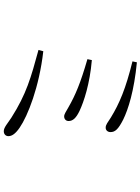

<svg xmlns="http://www.w3.org/2000/svg" viewBox="119 -874 761 1040"><g transform="rotate(90 500.0 -354.5)"><path d="M696 -572C696 -597 681 -614 628 -641C573 -668 473 -700 318 -715L313 -691C460 -655 542 -620 617 -574C643 -558 656 -545 673 -546C685 -546 696 -556 696 -572ZM306 -471 301 -447C429 -410 496 -382 562 -344C585 -331 599 -321 611 -321C626 -321 636 -331 636 -345C636 -369 619 -386 582 -404C531 -428 435 -460 306 -471ZM258 -208 251 -182C401 -141 489 -117 618 -35C650 -14 671 6 691 6C709 6 718 -6 718 -19C718 -39 704 -58 672 -80C608 -124 452 -186 258 -208Z"/></g></svg>

Font: Noto Serif JP Light
Style: Regular
Weight: 300
Designer: Ryoko NISHIZUKA 西塚涼子 (kana & ideographs); Frank Grießhammer (Latin, Greek & Cyrillic); Wenlong ZHANG 张文龙 (bopomofo); San
Foundry: Adobe
Version: Version 2.001;hotconv 1.1.0;makeotfexe 2.6.0